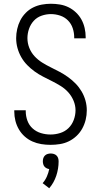

<svg xmlns="http://www.w3.org/2000/svg" viewBox="-20 -763 540 1022"><path d="M249 8Q224 8 199.5 4Q175 0 152.5 -10Q130 -20 111.5 -36.5Q93 -53 80.5 -74.5Q68 -96 62 -120Q56 -144 56 -169V-176H117V-171Q117 -145 126 -120.5Q135 -96 154 -79Q173 -62 198 -54.5Q223 -47 249 -47Q275 -47 300.5 -55Q326 -63 344.5 -81Q363 -99 372.5 -124.5Q382 -150 382 -176Q382 -202 371.5 -227Q361 -252 343.5 -271.5Q326 -291 303.5 -305Q281 -319 257 -331Q233 -343 209.5 -355Q186 -367 164.5 -382.5Q143 -398 124.5 -417Q106 -436 93 -459Q80 -482 73 -507.5Q66 -533 66 -560Q66 -584 71.5 -608.5Q77 -633 88 -654.5Q99 -676 116.5 -694Q134 -712 156 -723Q178 -734 202.5 -738.5Q227 -743 251 -743Q275 -743 299 -739Q323 -735 344.5 -724.5Q366 -714 384 -697Q402 -680 413.5 -659Q425 -638 430.5 -614Q436 -590 436 -566V-559H375V-564Q375 -589 367 -613Q359 -637 341.5 -654.5Q324 -672 300 -680Q276 -688 251 -688Q226 -688 201.5 -679.5Q177 -671 160 -652.5Q143 -634 134.5 -609.5Q126 -585 126 -560Q126 -533 136 -508Q146 -483 164 -463.5Q182 -444 204.5 -430Q227 -416 250.5 -404.5Q274 -393 297.5 -380.5Q321 -368 342.5 -352.5Q364 -337 382.5 -318Q401 -299 414.5 -276Q428 -253 435 -227.5Q442 -202 442 -176Q442 -150 436 -125.5Q430 -101 418 -79Q406 -57 387.5 -39.5Q369 -22 346.5 -11Q324 0 299 4Q274 8 249 8ZM242 239 207 212Q221 196 229.5 176.5Q238 157 242 137Q235 136 228 132.5Q221 129 216.5 123.5Q212 118 210 110.5Q208 103 208 96Q208 87 210.5 79Q213 71 219 65Q225 59 233.5 56.5Q242 54 250 54Q258 54 266.5 56.5Q275 59 281 65Q287 71 289.5 79Q292 87 292 96Q292 135 279.5 172.5Q267 210 242 239Z"/></svg>

Font: Iosevka Term Curly Light
Style: Regular
Weight: 300
Designer: Belleve Invis
Foundry: Belleve Invis
Version: Version 32.3.0